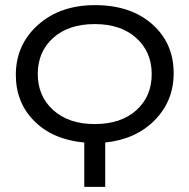

<svg xmlns="http://www.w3.org/2000/svg" viewBox="-20 -732 742 752"><path d="M392.1 -173.8V0H310.1V-173.8Q187 -185.1 114.5 -257.6Q42 -330.1 42 -439Q42 -556.6 128.7 -634.3Q215.3 -711.9 352.1 -711.9Q491.7 -711.9 575.9 -637.5Q660.2 -563 660.2 -445.3Q660.2 -336.9 586.4 -261.7Q512.7 -186.5 392.1 -173.8ZM351.1 -637.7Q248.5 -637.7 188.2 -583.5Q127.9 -529.3 127.9 -441.9Q127.9 -355.5 188.5 -300.8Q249 -246.1 351.1 -246.1Q453.6 -246.1 513.9 -300.3Q574.2 -354.5 574.2 -441.9Q574.2 -528.3 513.9 -583Q453.6 -637.7 351.1 -637.7Z"/></svg>

Font: Segoe UI Historic
Style: Regular
Weight: 400
Foundry: Microsoft Corporation
Version: Version 1.03